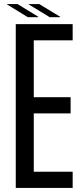

<svg xmlns="http://www.w3.org/2000/svg" viewBox="-20 -918 411 938"><path d="M57 0V-800H335V-721H145V-443H325V-364H145V-79H335V0ZM116 -834 15 -896V-898H66L167 -836V-834ZM121 -896V-898H172L274 -836V-834H223Z"/></svg>

Font: Big Shoulders Text Medium
Style: Regular
Weight: 500
Designer: Patric King
Foundry: XO Type Co
Version: Version 1.000; ttfautohint (v1.8.2)